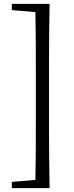

<svg xmlns="http://www.w3.org/2000/svg" viewBox="-20 -798 384 991"><path d="M236 -778Q234 -694 233.5 -607Q233 -520 233 -433V-172Q233 -86 233.5 0.5Q234 87 236 173H162Q164 89 164.5 2Q165 -85 165 -172V-433Q165 -519 164.5 -605.5Q164 -692 162 -778ZM200 -778V-734H180L41 -746V-778ZM200 129V173H41V141L180 129Z"/></svg>

Font: Noto Serif TC
Style: Regular
Weight: 400
Designer: Ryoko NISHIZUKA  (kana & ideographs); Frank Grießhammer (Latin, Greek & Cyrillic); Wenlong ZHANG  (bopomofo); Sandoll Co
Foundry: Adobe
Version: Version 2.003-H1;hotconv 1.1.1;makeotfexe 2.6.0